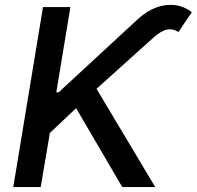

<svg xmlns="http://www.w3.org/2000/svg" viewBox="-20 -756 795 776"><path d="M33.7 0 153.8 -727.5H264.6L207.5 -382.8H216.8L536.6 -678.2Q572.8 -711.4 611.1 -725.6Q649.4 -739.7 686.3 -735.4Q723.1 -731 755.4 -707L701.2 -626.5Q679.2 -641.1 655 -636.5Q630.9 -631.8 599.6 -603.5L370.1 -397L607.4 0H474.1L287.6 -318.8L181.6 -218.8L144.5 0Z"/></svg>

Font: Inter 17pt Medium
Style: Italic
Weight: 500
Italic angle: -9.3988°
Version: Version 4.001;git-66647c0bb